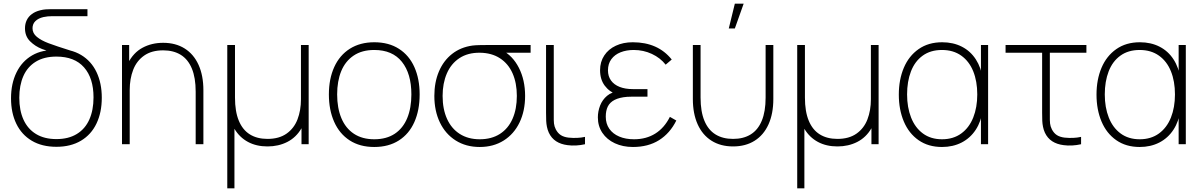

<svg xmlns="http://www.w3.org/2000/svg" viewBox="-20 -785 6544 1045"><path d="M40 -250Q40 -330 69.8 -390.8Q99.5 -451.5 155.2 -483.8Q211 -516 287 -512V-519Q366 -519 421.5 -485.8Q477 -452.5 505.5 -392.2Q534 -332 534 -253Q534 -173 505.2 -112.8Q476.5 -52.5 420.8 -19.2Q365 14 287 14Q208.5 14 153 -19Q97.5 -52 68.8 -111.5Q40 -171 40 -250ZM489 -255Q489 -359.5 437.5 -418.2Q386 -477 287 -477Q220 -477 174.8 -449.2Q129.5 -421.5 107.2 -371Q85 -320.5 85 -253Q85 -184 108 -133.5Q131 -83 176.2 -55.5Q221.5 -28 287 -28Q353 -28 398.2 -55.8Q443.5 -83.5 466.2 -134.5Q489 -185.5 489 -255ZM305 -488.5Q247 -503.5 209 -518.2Q171 -533 143.5 -560.5Q116 -588 116 -631Q116 -655.5 125.5 -675.2Q135 -695 153.8 -708.8Q172.5 -722.5 199 -729Q214.5 -733 229 -734Q243.5 -735 256 -735H456V-697H265Q252 -697 239.5 -695.8Q227 -694.5 216 -692Q188.5 -685.5 172.8 -670.2Q157 -655 157 -631Q157 -604 180.5 -584.5Q204 -565 244.2 -549.8Q284.5 -534.5 367.5 -508.5Q369.5 -508 376 -506L358 -473Q348.5 -476.5 333.8 -480.5Q319 -484.5 305 -488.5Z M868 -511Q805 -511 764.2 -482.2Q723.5 -453.5 704.8 -404.8Q686 -356 686 -295L647 -294Q647 -382.5 676.5 -440.5Q706 -498.5 755.8 -525.2Q805.5 -552 868 -552Q936 -552 985.2 -521Q1034.5 -490 1060.8 -431.8Q1087 -373.5 1087 -294V0H1045V-286Q1045 -362 1024.2 -412Q1003.5 -462 964 -486.5Q924.5 -511 868 -511ZM644 -540H683V-430H686V0H644Z M1217 -540H1259V-254Q1259 -178 1279.8 -128Q1300.5 -78 1340 -53.5Q1379.5 -29 1436 -29Q1499 -29 1539.8 -57.8Q1580.5 -86.5 1599.2 -135.2Q1618 -184 1618 -245V-540H1660V0H1621V-87Q1592 -37 1543.8 -12.5Q1495.5 12 1436 12Q1375.5 12 1329.8 -12.5Q1284 -37 1256 -84V240H1217Z M1770 -271Q1770 -356 1799.2 -420.2Q1828.5 -484.5 1884.2 -519.8Q1940 -555 2017 -555Q2096 -555 2151.5 -519.2Q2207 -483.5 2235.5 -419.5Q2264 -355.5 2264 -271Q2264 -185 2235.2 -120.5Q2206.5 -56 2150.8 -20.5Q2095 15 2017 15Q1938.5 15 1883 -21Q1827.5 -57 1798.8 -121.8Q1770 -186.5 1770 -271ZM2219 -271Q2219 -384 2167.5 -448.5Q2116 -513 2017 -513Q1950 -513 1904.8 -482.5Q1859.5 -452 1837.2 -397.8Q1815 -343.5 1815 -271Q1815 -197 1838 -142Q1861 -87 1906.2 -57Q1951.5 -27 2017 -27Q2083.5 -27 2128.8 -57.2Q2174 -87.5 2196.5 -142.5Q2219 -197.5 2219 -271Z M2344 -263Q2344 -337.5 2369 -396.2Q2394 -455 2440.5 -491.5Q2487 -528 2551 -537Q2567 -539 2589.2 -539.5Q2611.5 -540 2631 -540H2868V-498H2690L2712 -512Q2770.5 -482 2804.2 -415.8Q2838 -349.5 2838 -263Q2838 -181.5 2807.8 -118.5Q2777.5 -55.5 2721.5 -20.2Q2665.5 15 2591 15Q2516.5 15 2460.5 -20.2Q2404.5 -55.5 2374.2 -118.5Q2344 -181.5 2344 -263ZM2793 -263Q2793 -333 2769.8 -385.8Q2746.5 -438.5 2701 -468Q2655.5 -497.5 2591 -498Q2526 -498.5 2480.5 -468.5Q2435 -438.5 2412 -385Q2389 -331.5 2389 -263Q2389 -191.5 2413 -138.2Q2437 -85 2482.5 -56Q2528 -27 2591 -27Q2655.5 -27 2701 -56.2Q2746.5 -85.5 2769.8 -138.8Q2793 -192 2793 -263Z M2967 -63Q2960 -78.5 2956.8 -94.8Q2953.5 -111 2952.8 -127.2Q2952 -143.5 2952 -171Q2952 -175 2952 -179V-540H2994V-179V-158Q2993.5 -128.5 2995.2 -112.8Q2997 -97 3005 -81Q3016 -60 3032.5 -49.5Q3049 -39 3074 -36Q3123.5 -31 3164 -40V0Q3140 5.5 3115.2 6.8Q3090.5 8 3069 5Q3032.5 0.5 3006.8 -16.2Q2981 -33 2967 -63Z M3661 -129 3626 -149Q3596 -89 3546.5 -58Q3497 -27 3431 -27Q3385 -27 3350.2 -41.8Q3315.5 -56.5 3296.2 -84.2Q3277 -112 3277 -150Q3277 -183 3288.2 -205.5Q3299.5 -228 3325 -241.2Q3350.5 -254.5 3393 -258Q3413 -259 3424 -259H3504V-300H3425Q3383 -300 3352.5 -312Q3322 -324 3305.5 -347Q3289 -370 3289 -402Q3289 -438 3307.5 -463Q3326 -488 3357.8 -500.5Q3389.5 -513 3429 -513Q3482 -513 3528 -491.5Q3574 -470 3603 -433L3636 -461Q3598.5 -508 3545.5 -531.5Q3492.5 -555 3424 -555Q3372 -555 3331.8 -536.2Q3291.5 -517.5 3268.8 -483Q3246 -448.5 3246 -403Q3246 -353 3271.2 -319Q3296.5 -285 3342 -268L3348 -288Q3309.5 -285 3284 -263.5Q3258.5 -242 3246.2 -210.5Q3234 -179 3234 -146Q3234 -98.5 3258.5 -62Q3283 -25.5 3326.5 -5.2Q3370 15 3425 15Q3508 15 3567.2 -22.2Q3626.5 -59.5 3661 -129Z M3751 -540H3793V-254Q3793 -178 3813.8 -128Q3834.5 -78 3874 -53.5Q3913.5 -29 3970 -29Q4026.5 -29 4066 -53.5Q4105.5 -78 4126.2 -128Q4147 -178 4147 -254V-540H4189V-246Q4189 -166.5 4162.8 -108.2Q4136.5 -50 4087.2 -19Q4038 12 3970 12Q3902 12 3852.8 -19Q3803.5 -50 3777.2 -108.2Q3751 -166.5 3751 -246ZM3946.5 -630H3979.5L4027.5 -765H3979.5Z M4319 -540H4361V-254Q4361 -178 4381.8 -128Q4402.5 -78 4442 -53.5Q4481.5 -29 4538 -29Q4601 -29 4641.8 -57.8Q4682.5 -86.5 4701.2 -135.2Q4720 -184 4720 -245V-540H4762V0H4723V-87Q4694 -37 4645.8 -12.5Q4597.5 12 4538 12Q4477.5 12 4431.8 -12.5Q4386 -37 4358 -84V240H4319Z M4872 -270Q4872 -351.5 4899.2 -416Q4926.5 -480.5 4979.8 -517.8Q5033 -555 5108 -555Q5168 -555 5215 -531Q5262 -507 5291.2 -461.8Q5320.5 -416.5 5329 -355L5319 -328V-540H5358V0H5319V-214L5329 -187Q5320.5 -124.5 5290.8 -79Q5261 -33.5 5213.8 -9.2Q5166.5 15 5107 15Q5032.5 15 4979.5 -22Q4926.5 -59 4899.2 -123.8Q4872 -188.5 4872 -270ZM5299 -271Q5299 -342.5 5277 -397Q5255 -451.5 5211.8 -482.2Q5168.5 -513 5107 -513Q5044.5 -513 5001.8 -482Q4959 -451 4938 -396.2Q4917 -341.5 4917 -271Q4917 -200.5 4938.8 -145.2Q4960.5 -90 5003.2 -58.5Q5046 -27 5107 -27Q5168.5 -27 5211.8 -58.5Q5255 -90 5277 -145.2Q5299 -200.5 5299 -271Z M5667 -63Q5660 -78.5 5656.8 -94.8Q5653.5 -111 5652.8 -127.2Q5652 -143.5 5652 -171Q5652 -175 5652 -179V-498H5453V-540H5893V-498H5694V-179V-158Q5693.5 -128.5 5695.2 -112.8Q5697 -97 5705 -81Q5716 -60 5732.5 -49.5Q5749 -39 5774 -36Q5823.5 -31 5864 -40V0Q5840 5.5 5815.2 6.8Q5790.5 8 5769 5Q5732.5 0.5 5706.8 -16.2Q5681 -33 5667 -63Z M5948 -270Q5948 -351.5 5975.2 -416Q6002.5 -480.5 6055.8 -517.8Q6109 -555 6184 -555Q6244 -555 6291 -531Q6338 -507 6367.2 -461.8Q6396.5 -416.5 6405 -355L6395 -328V-540H6434V0H6395V-214L6405 -187Q6396.5 -124.5 6366.8 -79Q6337 -33.5 6289.8 -9.2Q6242.5 15 6183 15Q6108.5 15 6055.5 -22Q6002.5 -59 5975.2 -123.8Q5948 -188.5 5948 -270ZM6375 -271Q6375 -342.5 6353 -397Q6331 -451.5 6287.8 -482.2Q6244.5 -513 6183 -513Q6120.5 -513 6077.8 -482Q6035 -451 6014 -396.2Q5993 -341.5 5993 -271Q5993 -200.5 6014.8 -145.2Q6036.5 -90 6079.2 -58.5Q6122 -27 6183 -27Q6244.5 -27 6287.8 -58.5Q6331 -90 6353 -145.2Q6375 -200.5 6375 -271Z"/></svg>

Font: Tap Sans
Style: Regular
Weight: 400
Designer: Tap Payments
Foundry: Tap Payments
Version: Version 1.001;Glyphs 3.1.2 (3151)